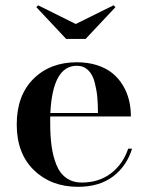

<svg xmlns="http://www.w3.org/2000/svg" viewBox="-20 -710 569 740"><path d="M272 -617.5 417.5 -689.5 425 -682.5 310 -560H235L120 -682.5L127 -689.5ZM489 -137Q468.5 -70 415.8 -30Q363 10 280.5 10Q177 10 110.8 -54.2Q44.5 -118.5 44.5 -230Q44.5 -342 108.8 -406Q173 -470 276 -470Q319 -470 354 -458.8Q389 -447.5 413 -428Q437 -408.5 453.2 -381.8Q469.5 -355 477 -324.8Q484.5 -294.5 484.5 -261H173.5V-235Q173.5 -185.5 178.8 -147.2Q184 -109 197 -75.8Q210 -42.5 235 -24.5Q260 -6.5 295.5 -6.5Q361.5 -6.5 408 -42.2Q454.5 -78 474 -137ZM276 -456.5Q183 -456.5 174 -274.5H357.5Q357.5 -309.5 355 -336.2Q352.5 -363 344.8 -393Q337 -423 319.5 -439.8Q302 -456.5 276 -456.5Z"/></svg>

Font: Bodoni* 16pt Medium
Style: Regular
Weight: 500
Version: Version 2.3